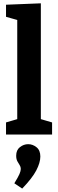

<svg xmlns="http://www.w3.org/2000/svg" viewBox="-20 -798 345 1139"><path d="M222.3 -81.7 212 -94.3 289 -71.7V0H15.7V-71.7L92.7 -94.3L82.3 -81.7V-687L91.3 -677L15.7 -698.3V-770L222.3 -778.3ZM111.7 320.7 65 289.3Q87.3 253.3 95.3 234.8Q103.3 216.3 103.3 204Q103.3 191.7 96.7 181.7Q90 171.7 83 158.7Q76 145.7 76 125.7Q76 92 98.3 74.7Q120.7 57.3 147.3 57.3Q174 57.3 196.7 75.5Q219.3 93.7 219.3 130.3Q219.3 166.7 195.2 213Q171 259.3 111.7 320.7Z"/></svg>

Font: Bitter Thin
Style: Regular
Weight: 100
Designer: Sol Matas, and Bitter project Authors
Foundry: Sol Matas
Version: Version 2.002